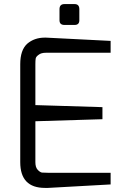

<svg xmlns="http://www.w3.org/2000/svg" viewBox="-20 -916 607 939"><path d="M271 -817V-871Q271 -896 295 -896H345Q368 -896 368 -871V-817Q368 -794 345 -794H295Q271 -794 271 -817ZM79 -602Q79 -671 113 -702Q148 -732 199 -732H205L521 -716V-658H205Q181 -658 169 -648Q156 -639 154.5 -629.5Q153 -620 153 -602V-402L481 -392V-333L153 -323V-123Q153 -98 164 -86Q175 -74 185 -72Q195 -71 215 -71H521V-14L215 3H200Q79 3 79 -123Z"/></svg>

Font: Mina
Style: Regular
Weight: 400
Version: Version 1.000